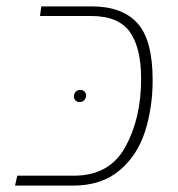

<svg xmlns="http://www.w3.org/2000/svg" viewBox="-20 -580 557 600"><path d="M34 -31H211Q322 -31 371.5 -120.5Q421 -210 421 -334Q421 -431 385.5 -480.5Q350 -530 265 -530H105L109 -560H267Q362 -560 409.5 -507.5Q457 -455 457 -330Q457 -243 433 -168.5Q409 -94 353 -47Q297 0 208 0H27ZM249 -281Q249 -289 244 -294Q239 -299 231 -299Q222 -299 216.5 -293Q211 -287 211 -279Q211 -271 216 -266Q221 -261 229 -261Q237 -261 243 -267Q249 -273 249 -281Z"/></svg>

Font: FiraGO UltraLight
Style: Italic
Weight: 200
Italic angle: -8°
Designer: bBox Type GmbH
Foundry: bBox Type GmbH
Version: Version 1.001